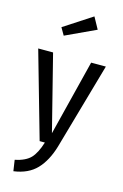

<svg xmlns="http://www.w3.org/2000/svg" viewBox="-148 -859 729 1135"><g transform="rotate(15 217.0 -292.0)"><path d="M282 -796 321 -725 136 -639 110 -684ZM424 -527 273 3Q246 94 195.5 147Q145 200 56 212L46 145Q111 131 141 99.5Q171 68 192 0H160L10 -527H101L218 -64L334 -527Z"/></g></svg>

Font: Fira Sans Condensed
Style: Regular
Weight: 400
Width: 3
Designer: Carrois Corporate & Edenspiekermann AG
Foundry: Carrois Corporate GbR & Edenspiekermann AG
Version: Version 4.202;PS 004.202;hotconv 1.0.88;makeotf.lib2.5.64775